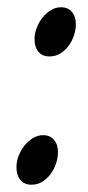

<svg xmlns="http://www.w3.org/2000/svg" viewBox="-20 -489 240 524"><path d="M187 -422.9Q187 -408.2 181.9 -392.6Q176.8 -377 167.5 -364.3Q158.2 -351.6 145 -343.3Q131.8 -335 115.2 -335Q95.2 -335 84.7 -347.9Q74.2 -360.8 74.2 -382.8Q74.2 -396.5 79.8 -411.9Q85.4 -427.2 95.2 -439.9Q105 -452.6 118.2 -460.9Q131.3 -469.2 147 -469.2Q165 -469.2 176 -456.8Q187 -444.3 187 -422.9ZM138.2 -74.2Q138.2 -59.1 133.1 -43.2Q127.9 -27.3 118.4 -14.4Q108.9 -1.5 95.7 6.8Q82.5 15.1 65.9 15.1Q46.4 15.1 35.6 2Q24.9 -11.2 24.9 -33.2Q24.9 -47.4 30.5 -62.7Q36.1 -78.1 46.1 -90.8Q56.2 -103.5 69.3 -111.8Q82.5 -120.1 98.1 -120.1Q116.2 -120.1 127.2 -107.4Q138.2 -94.7 138.2 -74.2Z"/></svg>

Font: Gentium Plus APac
Style: Italic
Weight: 400
Italic angle: -8°
Designer: J. Victor Gaultney, Annie Olsen, Iska Routamaa, Becca Hirsbrunner
Foundry: SIL International
Version: Version 5.000